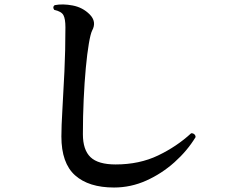

<svg xmlns="http://www.w3.org/2000/svg" viewBox="-20 -804 1040 857"><path d="M489 33Q376 33 315 -21.5Q254 -76 254 -195Q254 -240 258.5 -315Q263 -390 267.5 -484.5Q272 -579 272 -682Q272 -720 263 -736.5Q254 -753 222 -760Q213 -773 224 -781Q260 -788 304.5 -779.5Q349 -771 380 -740Q413 -707 391 -667Q384 -653 376.5 -609Q369 -565 363 -500.5Q357 -436 353.5 -360Q350 -284 350 -205Q350 -135 384 -102.5Q418 -70 496 -70Q602 -70 685.5 -110Q769 -150 833 -209Q841 -210 847 -205Q853 -200 853 -192Q816 -131 759 -80Q702 -29 633 2Q564 33 489 33Z"/></svg>

Font: Zen Old Mincho Black
Style: Regular
Weight: 900
Designer: Yoshimichi Ohira
Foundry: Positype
Version: Version 1.001